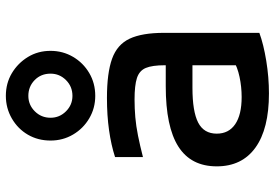

<svg xmlns="http://www.w3.org/2000/svg" viewBox="-158 -748 917 640"><g transform="rotate(-90 300.0 -428.5)"><path d="M308 10Q190 10 127.5 -35Q65 -80 65 -164Q65 -250 131 -292Q197 -334 332 -334H449V-245H327Q248 -245 211 -226Q174 -207 174 -164Q174 -124 205.5 -102.5Q237 -81 296 -81Q330 -81 363 -88Q396 -95 419 -109L402 -51V-337Q402 -379 393 -400.5Q384 -422 359.5 -430Q335 -438 288 -438Q258 -438 229 -435.5Q200 -433 167.5 -426.5Q135 -420 96 -410V-503Q136 -516 185.5 -523Q235 -530 293 -530Q376 -530 423.5 -513Q471 -496 490.5 -454.5Q510 -413 510 -340V-22Q472 -8 417 1Q362 10 308 10ZM300 -569Q259 -569 225 -589Q191 -609 171 -643Q151 -677 151 -718Q151 -760 170.5 -793.5Q190 -827 224.5 -847Q259 -867 300 -867Q342 -867 375.5 -847Q409 -827 429.5 -793.5Q450 -760 450 -718Q450 -677 430 -643Q410 -609 376 -589Q342 -569 300 -569ZM300 -645Q331 -645 352.5 -666.5Q374 -688 374 -718Q374 -750 352.5 -771Q331 -792 300 -792Q270 -792 248.5 -770.5Q227 -749 227 -718Q227 -688 248.5 -666.5Q270 -645 300 -645Z"/></g></svg>

Font: M PLUS Code Latin Expanded Medium
Style: Regular
Weight: 500
Width: 7
Designer: Coji Morishita
Foundry: UNDERFOREST DESIGN
Version: Version 1.002; ttfautohint (v1.8.3)